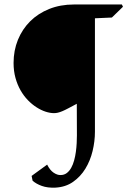

<svg xmlns="http://www.w3.org/2000/svg" viewBox="-20 -611 589 863"><path d="M482.9 -532.2 406.7 -528.8V-18.6Q406.7 23.9 396.2 67.6Q385.7 111.3 363.8 147.2Q341.8 183.1 308.3 206.5Q274.9 230 228.5 232.4Q193.4 233.9 167.7 224.6Q142.1 215.3 126.5 201.2L122.1 179.7L191.9 128.9Q204.6 154.3 221.2 165.3Q237.8 176.3 252 175.8Q268.6 175.8 280.3 166.7Q292 157.7 300 143.3Q308.1 128.9 313.2 110.1Q318.4 91.3 321 71.5Q323.7 51.8 324.7 32.5Q325.7 13.2 325.7 -2.4L325.2 -144.5Q302.2 -132.3 286.6 -124Q271 -115.7 259.8 -111.1Q248.5 -106.4 240 -104.5Q231.4 -102.5 222.7 -102.5Q205.1 -102.5 184.8 -109.1Q164.6 -115.7 144.3 -128.7Q124 -141.6 105.5 -160.6Q86.9 -179.7 72.5 -204.8Q58.1 -230 49.6 -260.7Q41 -291.5 41 -328.1Q41 -383.8 60.5 -431.9Q80.1 -480 115.7 -515.4Q151.4 -550.8 201.4 -570.8Q251.5 -590.8 312 -590.8H527.8L532.7 -580.6Z"/></svg>

Font: VarendraSemibold
Style: Regular
Weight: 600
Designer: Jacob Thomas
Foundry: Bangla Type Foundry
Version: Version 1.008